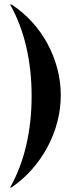

<svg xmlns="http://www.w3.org/2000/svg" viewBox="-20 -785 317 856"><path d="M31 51H25Q73 -34 97 -137.5Q121 -241 121 -357Q121 -473 97 -576.5Q73 -680 25 -765H31Q82 -732 122.5 -687.5Q163 -643 191.5 -590.5Q220 -538 235.5 -479.5Q251 -421 251 -361Q251 -300 235.5 -241Q220 -182 191.5 -129Q163 -76 122.5 -30Q82 16 31 51Z"/></svg>

Font: Moniqa Black Display
Style: Regular
Weight: 900
Designer: Rajesh Rajput
Foundry: Rajesh Rajput
Version: Version 1.000